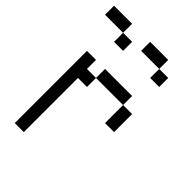

<svg xmlns="http://www.w3.org/2000/svg" viewBox="-220 -845 940 940"><g transform="rotate(45 250.0 -375.0)"><path d="M187.5 -625V-687.5H125V-625ZM437.5 -625V-687.5H375V-625ZM62.5 -500Q62.5 -500 62.5 0H125Q125 0 125 -375H187.5V-437.5H125V-500ZM375 -437.5Q375 -437.5 375 -312.5H437.5Q437.5 -312.5 437.5 -437.5ZM187.5 -437.5H375V-500H187.5ZM125 -687.5V-750H0V-687.5ZM375 -687.5V-750H250V-687.5Z"/></g></svg>

Font: BFUnifontExMono
Style: Regular
Weight: 500
Version: Version 15.0.06